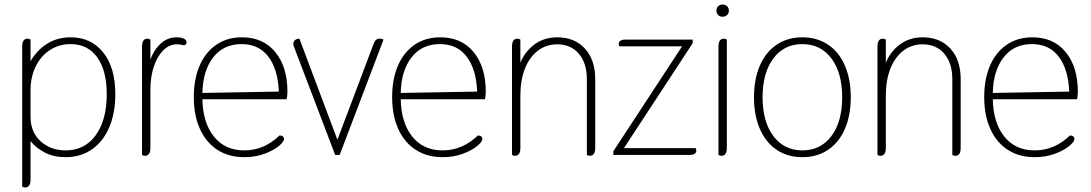

<svg xmlns="http://www.w3.org/2000/svg" viewBox="-20 -685 4824 849"><path d="M78 140V-479Q78 -514 102 -514Q108 -514 115 -510V-414Q144 -464 189 -492Q234 -520 292 -520Q383 -520 436.5 -453Q490 -386 490 -268Q490 -185 463 -122Q436 -59 386.5 -24.5Q337 10 270 10Q219 10 180 -9.5Q141 -29 115 -61V109Q115 144 91 144Q85 144 78 140ZM452 -268Q452 -373 410 -431.5Q368 -490 292 -490Q241 -490 200.5 -463.5Q160 -437 137.5 -390.5Q115 -344 115 -285V-169Q115 -101 159.5 -60.5Q204 -20 270 -20Q355 -20 403.5 -87.5Q452 -155 452 -268Z M608 0V-479Q608 -514 632 -514Q638 -514 645 -510V-422Q662 -467 692 -493.5Q722 -520 761 -520Q779 -520 792 -514.5Q805 -509 805 -498Q805 -492 801.5 -488.5Q798 -485 793 -485Q777 -489 761 -489Q729 -489 702.5 -463Q676 -437 660.5 -391.5Q645 -346 645 -288V-31Q645 4 621 4Q615 4 608 0Z M837 -256Q837 -336 863 -395.5Q889 -455 937 -487.5Q985 -520 1050 -520Q1144 -520 1197.5 -454.5Q1251 -389 1251 -280Q1251 -259 1247 -246H875Q877 -142 926 -81Q975 -20 1060 -20Q1148 -20 1216 -86Q1226 -86 1231 -81.5Q1236 -77 1236 -71Q1236 -58 1212 -38.5Q1188 -19 1148 -4.5Q1108 10 1060 10Q992 10 942 -22Q892 -54 864.5 -114Q837 -174 837 -256ZM1213 -280Q1209 -378 1167 -434Q1125 -490 1048 -490Q968 -490 922.5 -431Q877 -372 875 -274Z M1280 -478Q1277 -484 1277 -491Q1277 -501 1284.5 -507.5Q1292 -514 1304 -514L1472 -67L1632 -491Q1640 -514 1658 -514Q1668 -514 1676 -510L1482 0H1462Z M1714 -256Q1714 -336 1740 -395.5Q1766 -455 1814 -487.5Q1862 -520 1927 -520Q2021 -520 2074.5 -454.5Q2128 -389 2128 -280Q2128 -259 2124 -246H1752Q1754 -142 1803 -81Q1852 -20 1937 -20Q2025 -20 2093 -86Q2103 -86 2108 -81.5Q2113 -77 2113 -71Q2113 -58 2089 -38.5Q2065 -19 2025 -4.5Q1985 10 1937 10Q1869 10 1819 -22Q1769 -54 1741.5 -114Q1714 -174 1714 -256ZM2090 -280Q2086 -378 2044 -434Q2002 -490 1925 -490Q1845 -490 1799.5 -431Q1754 -372 1752 -274Z M2244 0V-479Q2244 -514 2268 -514Q2274 -514 2281 -510V-408Q2302 -458 2344 -489Q2386 -520 2444 -520Q2521 -520 2566.5 -470Q2612 -420 2612 -335V-31Q2612 4 2588 4Q2582 4 2575 0V-335Q2575 -406 2539.5 -447.5Q2504 -489 2444 -489Q2395 -489 2358 -460.5Q2321 -432 2301 -381Q2281 -330 2281 -263V-31Q2281 4 2257 4Q2251 4 2244 0Z M2692 -16 2996 -480H2719Q2716 -486 2716 -491Q2716 -500 2723.5 -505Q2731 -510 2745 -510H3043V-494L2739 -30H3056Q3059 -24 3059 -19Q3059 -10 3051.5 -5Q3044 0 3030 0H2692Z M3148 -638Q3148 -650 3155.5 -657.5Q3163 -665 3175 -665Q3187 -665 3195 -657.5Q3203 -650 3203 -638Q3203 -626 3195 -618.5Q3187 -611 3175 -611Q3163 -611 3155.5 -618.5Q3148 -626 3148 -638ZM3157 0V-479Q3157 -514 3181 -514Q3187 -514 3194 -510V-31Q3194 4 3170 4Q3164 4 3157 0Z M3314 -255Q3314 -335 3340 -395Q3366 -455 3414.5 -487.5Q3463 -520 3528 -520Q3593 -520 3641.5 -487.5Q3690 -455 3716 -395Q3742 -335 3742 -255Q3742 -175 3716 -115Q3690 -55 3641.5 -22.5Q3593 10 3528 10Q3463 10 3414.5 -22.5Q3366 -55 3340 -115Q3314 -175 3314 -255ZM3704 -255Q3704 -363 3656.5 -426.5Q3609 -490 3528 -490Q3447 -490 3399.5 -426.5Q3352 -363 3352 -255Q3352 -147 3399.5 -83.5Q3447 -20 3528 -20Q3609 -20 3656.5 -83.5Q3704 -147 3704 -255Z M3860 0V-479Q3860 -514 3884 -514Q3890 -514 3897 -510V-408Q3918 -458 3960 -489Q4002 -520 4060 -520Q4137 -520 4182.5 -470Q4228 -420 4228 -335V-31Q4228 4 4204 4Q4198 4 4191 0V-335Q4191 -406 4155.5 -447.5Q4120 -489 4060 -489Q4011 -489 3974 -460.5Q3937 -432 3917 -381Q3897 -330 3897 -263V-31Q3897 4 3873 4Q3867 4 3860 0Z M4332 -256Q4332 -336 4358 -395.5Q4384 -455 4432 -487.5Q4480 -520 4545 -520Q4639 -520 4692.5 -454.5Q4746 -389 4746 -280Q4746 -259 4742 -246H4370Q4372 -142 4421 -81Q4470 -20 4555 -20Q4643 -20 4711 -86Q4721 -86 4726 -81.5Q4731 -77 4731 -71Q4731 -58 4707 -38.5Q4683 -19 4643 -4.5Q4603 10 4555 10Q4487 10 4437 -22Q4387 -54 4359.5 -114Q4332 -174 4332 -256ZM4708 -280Q4704 -378 4662 -434Q4620 -490 4543 -490Q4463 -490 4417.5 -431Q4372 -372 4370 -274Z"/></svg>

Font: Thasadith
Style: Regular
Weight: 400
Designer: Cadson Demak Co.,Ltd.
Foundry: Cadson Demak Co.,Ltd.
Version: Version 1.000; ttfautohint (v1.6)